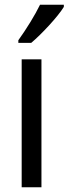

<svg xmlns="http://www.w3.org/2000/svg" viewBox="-20 -786 288 806"><path d="M248 -757V-766H148C126 -721 92 -666 57 -617V-606H111C154 -642 223 -716 248 -757ZM154 0V-537H71V0Z"/></svg>

Font: Noto Sans Myanmar UI Condensed
Style: Regular
Weight: 400
Width: 3
Designer: Monotype Design Team
Foundry: Monotype Imaging Inc.
Version: Version 2.103